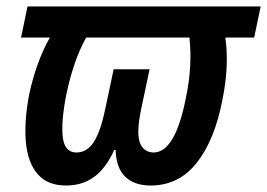

<svg xmlns="http://www.w3.org/2000/svg" viewBox="-20 -563 825 593"><path d="M184 10Q127 10 96.5 -25Q66 -60 60 -123Q54 -186 70 -271Q92 -373 134 -447H45L65 -543H785L765 -447H676Q682 -406 680 -357Q678 -308 667 -255Q643 -130 587.5 -60Q532 10 445 10Q396 10 367.5 -16.5Q339 -43 337 -100H333Q307 -43 270.5 -16.5Q234 10 184 10ZM216 -92Q249 -92 270 -125Q291 -158 305 -226L331 -349H442L416 -226Q401 -155 411.5 -124Q422 -93 454 -92Q521 -92 554 -260Q575 -359 565 -447H246Q225 -409 210 -364.5Q195 -320 185 -272Q168 -185 174 -138.5Q180 -92 216 -92Z"/></svg>

Font: Noto Sans Condensed SemiBold
Style: Italic
Weight: 600
Width: 3
Italic angle: -12°
Designer: Monotype Design Team
Foundry: Monotype Imaging Inc.
Version: Version 2.013; ttfautohint (v1.8.4.7-5d5b)